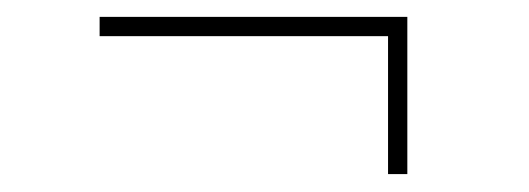

<svg xmlns="http://www.w3.org/2000/svg" viewBox="-20 -356 614 223"><path d="M430.7 -153.8V-314H95.7V-336.4H453.1V-153.8Z"/></svg>

Font: Inter Display Thin
Style: Regular
Weight: 100
Designer: Rasmus Andersson
Foundry: rsms
Version: Version 4.000;git-a52131595